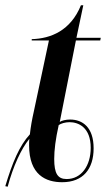

<svg xmlns="http://www.w3.org/2000/svg" viewBox="-27 -679 422 726"><path d="M-7 25 2 27C23 -51 53 -116 84 -154C83 -144 83 -141 83 -130C83 -17 147 10 208 10C287 10 327 -40 327 -118C327 -198 285 -227 238 -227C222 -227 206 -223 199 -218L260 -526H352L354 -536H262L288 -659H279C240 -563 165 -533 93 -531V-526H158L101 -258C94 -227 89 -199 86 -171C47 -129 20 -65 -7 25ZM225 -2C191 -2 178 -23 178 -78C178 -111 183 -153 195 -206C203 -212 220 -217 236 -217C269 -217 316 -198 316 -120C316 -53 281 -2 225 -2Z"/></svg>

Font: Noto Serif Display ExtraCondensed Medium
Style: Italic
Weight: 500
Width: 2
Italic angle: -12°
Designer: Monotype Design Team
Foundry: Monotype Imaging Inc.
Version: Version 2.009